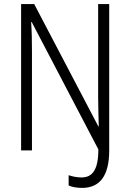

<svg xmlns="http://www.w3.org/2000/svg" viewBox="-20 -734 635 937"><path d="M381 183C467 183 513 124 513 0V-714H459V-258C459 -215 461 -165 462 -117H460L147 -714H83V0H136V-483C136 -536 135 -584 132 -626H135L460 -5C460 96 430 132 378 132C355 132 332 127 315 121V171C331 179 356 183 381 183Z"/></svg>

Font: Noto Sans Arabic Cond Light
Style: Regular
Weight: 300
Width: 3
Designer: Monotype Design Team, Nadine Chahine, Nizar Qandah and Khaled Hosny
Foundry: Monotype Imaging Inc.
Version: Version 2.012